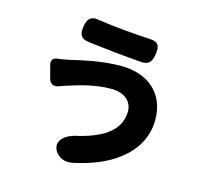

<svg xmlns="http://www.w3.org/2000/svg" viewBox="-119 -939 1217 1129"><g transform="rotate(15 490.0 -374.0)"><path d="M686 -62C771 -127 820 -214 820 -318C820 -478 709 -572 545 -572C428 -572 319 -546 246 -529C224 -524 197 -520 170 -516C145 -514 133 -496 139 -472L151 -427L160 -392C168 -362 192 -350 222 -362C241 -369 261 -376 275 -380C320 -394 418 -427 523 -427C611 -427 652 -378 652 -324C652 -215 563 -148 410 -110C340 -98 273 -53 308 9C329 46 370 60 412 53C523 30 617 -8 686 -62ZM484 -640C542 -634 601 -629 651 -625C697 -622 714 -642 722 -688C731 -742 719 -767 665 -769C620 -771 566 -775 512 -780C453 -785 395 -792 345 -800C296 -808 278 -787 270 -738C263 -691 273 -666 320 -659C369 -653 426 -646 484 -640Z"/></g></svg>

Font: GenSenRounded2 TW H
Style: Regular
Weight: 900
Version: Version 2.100;PS 2.1;hotconv 16.6.51;makeotf.lib2.5.65220 DE